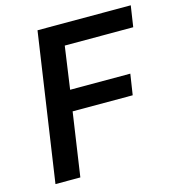

<svg xmlns="http://www.w3.org/2000/svg" viewBox="-108 -815 828 906"><g transform="rotate(-15 306.5 -361.5)"><path d="M51.5 0 157.5 -723H613L597.5 -620H263L233.5 -412H527.5L512 -310.5H218.5L173 0Z"/></g></svg>

Font: Public Sans Thin SemiBold
Style: Italic
Weight: 600
Italic angle: -8°
Version: Version 2.001